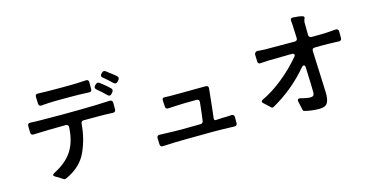

<svg xmlns="http://www.w3.org/2000/svg" viewBox="-79 -1192 3158 1616"><g transform="rotate(-15 1500.0 -384.0)"><path d="M873 -769Q882 -769 890 -762Q904 -752 910 -746Q938 -726 970 -699Q979 -690 979 -681Q979 -674 973 -666L960 -651Q952 -643 943 -643Q936 -643 926 -651Q878 -697 851 -718Q840 -727 840 -736Q840 -745 847 -752L856 -761Q864 -769 873 -769ZM333 -628Q315 -628 294 -625Q268 -623 267 -647L265 -708Q265 -733 291 -730Q318 -728 361 -728Q405 -727 490 -727Q588 -727 630 -729L706 -733Q718 -734 724.5 -728.5Q731 -723 731 -711V-651Q731 -626 706 -628Q622 -632 562 -632H477Q395 -632 357 -630ZM797 -688Q804 -688 813 -682Q872 -637 895 -613Q903 -606 903 -596Q903 -587 896 -579L884 -565Q876 -557 868 -557Q859 -557 850 -566Q818 -599 773 -636Q763 -645 763 -654Q763 -663 770 -670L779 -679Q788 -688 797 -688ZM806 -513Q816 -513 854 -515Q879 -516 881 -493V-433Q879 -408 855 -410Q790 -413 736 -413H602Q580 -413 578 -390Q568 -260 517 -149Q466 -38 335 21Q325 25 321 25Q315 25 297 12Q267 -8 249 -17Q235 -25 235 -33Q235 -41 248 -48Q361 -105 412 -185.5Q463 -266 469 -388Q470 -400 463.5 -406.5Q457 -413 445 -413L293 -411Q274 -411 264 -410Q226 -410 166 -407Q142 -405 140 -429Q140 -469 139 -487Q139 -512 165 -510Q215 -507 262 -507Q328 -506 438 -506Q596 -506 736 -510Q757 -510 806 -513Z M1839 -110V-57Q1837 -32 1813 -34Q1718 -38 1631 -38L1487 -37Q1447 -36 1377 -36Q1314 -36 1192 -30Q1167 -28 1166 -52Q1164 -86 1164 -108Q1164 -119 1170.5 -125Q1177 -131 1188 -130Q1318 -125 1379 -125Q1437 -125 1543 -127Q1565 -127 1568 -149Q1575 -194 1587 -308Q1589 -333 1564 -333Q1437 -333 1402 -330L1381 -329Q1355 -329 1318 -326Q1306 -324 1299 -330Q1292 -336 1292 -347L1289 -401Q1287 -427 1314 -424Q1342 -422 1391 -422L1668 -424Q1693 -424 1691 -399L1685 -344Q1674 -231 1664 -153Q1663 -150 1663 -144Q1663 -127 1676 -127L1735 -130Q1769 -130 1814 -133Q1826 -134 1832.5 -127.5Q1839 -121 1839 -110Z M2873 -579V-544V-521Q2873 -509 2866 -503Q2859 -497 2847 -498Q2829 -500 2794 -500Q2787 -501 2772 -501Q2745 -502 2700 -502Q2658 -502 2639 -501Q2615 -501 2616 -477Q2620 -353 2631 -114Q2633 -49 2614.5 -20.5Q2596 8 2544 8Q2518 8 2482 4Q2446 0 2414 -9Q2408 -10 2405 -18Q2402 -26 2399 -45L2388 -95Q2387 -99 2387 -106Q2387 -121 2402 -121Q2407 -121 2410 -120Q2467 -105 2496 -105Q2514 -105 2522 -113Q2530 -121 2530 -141Q2530 -188 2523 -359Q2522 -380 2509 -380Q2502 -380 2493 -370Q2356 -208 2176 -108Q2170 -105 2165 -105Q2160 -105 2154 -110Q2148 -115 2141 -123Q2120 -144 2102 -159Q2091 -168 2091 -176Q2091 -185 2104 -191Q2189 -230 2281 -303Q2373 -376 2453 -470Q2460 -478 2460 -485Q2460 -491 2454.5 -495Q2449 -499 2439 -499L2236 -496Q2185 -493 2167 -492Q2155 -490 2148 -496Q2141 -502 2141 -514Q2139 -556 2139 -578Q2149 -599 2164 -598L2194 -596Q2201 -596 2225 -594Q2291 -593 2489 -593Q2501 -593 2507.5 -599.5Q2514 -606 2513 -618Q2510 -713 2508 -733Q2507 -739 2507 -747.5Q2507 -756 2505 -768V-774Q2505 -794 2526 -793Q2585 -790 2607 -782Q2608 -782 2614.5 -779.5Q2621 -777 2622 -771V-768Q2622 -764 2618.5 -757Q2615 -750 2614 -745Q2611 -736 2611 -722L2612 -618Q2614 -594 2637 -594Q2727 -594 2767 -596Q2829 -600 2847 -602Q2859 -603 2866 -597Q2873 -591 2873 -579Z"/></g></svg>

Font: Shippori Gothic B2 Bold
Style: Regular
Weight: 700
Designer: FONTDASU
Foundry: FONTDASU / Google Inc. / but / Adobe
Version: Version 1.130